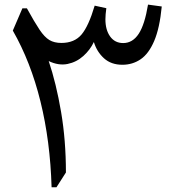

<svg xmlns="http://www.w3.org/2000/svg" viewBox="-20 -792 767 812"><path d="M606 -772.5 664.1 -764.6Q655.3 -672.9 632.1 -618.7Q608.9 -564.5 574.7 -541.3Q540.5 -518.1 497.6 -518.1Q450.2 -518.1 419.9 -545.4Q389.6 -572.8 377 -614.3Q361.3 -581.1 332.5 -555.2Q303.7 -529.3 265.9 -521.5Q228 -513.7 186 -533.7Q217.8 -439.5 238.3 -318.8Q258.8 -198.2 258.8 -62.5L218.8 0H198.2Q192.4 -195.8 151.1 -363Q109.9 -530.3 34.2 -662.6L74.7 -756.8H93.8Q126 -698.2 147.2 -666.5Q168.5 -634.8 189 -622.6Q209.5 -610.4 239.7 -610.4Q294.9 -610.4 325 -646.2Q355 -682.1 380.4 -768.1L429.7 -757.3Q427.7 -744.1 426.8 -732.2Q425.8 -720.2 425.8 -710.4Q425.8 -665.5 445.8 -637.7Q465.8 -609.9 501 -609.9Q541 -609.9 566.7 -649.2Q592.3 -688.5 606 -772.5Z"/></svg>

Font: Pinar DS1 Medium
Style: Regular
Weight: 500
Designer: Amin Abedi
Version: Version 3.000